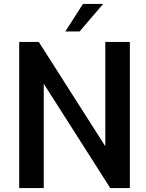

<svg xmlns="http://www.w3.org/2000/svg" viewBox="-20 -950 737 970"><path d="M77 -738H176L512 -211V-738H636V0H537L201 -527V0H77ZM399 -930H501L382 -791H310Z"/></svg>

Font: Exo SemiBold
Style: Regular
Weight: 600
Designer: Natanael Gama
Foundry: Natanael Gama
Version: Version 1.500